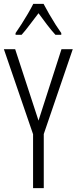

<svg xmlns="http://www.w3.org/2000/svg" viewBox="-20 -967 394 987"><path d="M178 -347 296 -714H354L205 -278V0H150V-277L0 -714H58ZM204 -947Q216 -924 233 -894.5Q250 -865 267 -838.5Q284 -812 295 -797V-788H265Q244 -811 221.5 -840.5Q199 -870 178 -899Q157 -872 133.5 -840.5Q110 -809 91 -788H60V-797Q74 -817 91 -843.5Q108 -870 124 -897.5Q140 -925 151 -947Z"/></svg>

Font: Noto Sans Telugu ExtraCondensed Light
Style: Regular
Weight: 300
Width: 2
Designer: Jelle Bosma - Monotype Design Team
Foundry: Monotype Imaging Inc.
Version: Version 2.005; ttfautohint (v1.8.4.7-5d5b)